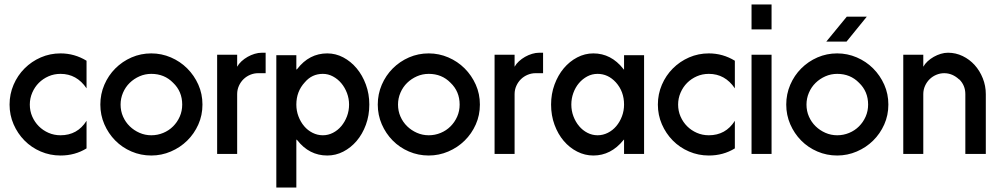

<svg xmlns="http://www.w3.org/2000/svg" viewBox="-20 -694 4485 863"><path d="M252 -454Q315 -454 369 -421V-297Q325 -362 252 -362Q223 -362 198 -351Q173 -340 154.5 -321.5Q136 -303 125 -277.5Q114 -252 114 -224Q114 -195 125 -170Q136 -145 154.5 -126.5Q173 -108 198 -97Q223 -86 252 -86Q328 -86 369 -151V-27Q317 5 252 5Q205 5 163 -13Q121 -31 90 -62.5Q59 -94 41 -135.5Q23 -177 23 -224Q23 -271 41 -313Q59 -355 90.5 -386.5Q122 -418 163.5 -436Q205 -454 252 -454Z M660 -454Q706 -454 748 -436Q790 -418 821.5 -386.5Q853 -355 871.5 -313.5Q890 -272 890 -224Q890 -176 871.5 -134.5Q853 -93 821.5 -62Q790 -31 748 -13Q706 5 660 5Q613 5 571 -13Q529 -31 498 -62.5Q467 -94 449 -135.5Q431 -177 431 -224Q431 -271 449 -313Q467 -355 498.5 -386.5Q530 -418 571.5 -436Q613 -454 660 -454ZM758 -322Q719 -362 660 -362Q632 -362 607 -351Q582 -340 563 -321.5Q544 -303 533 -277.5Q522 -252 522 -224Q522 -195 533 -170Q544 -145 563 -126.5Q582 -108 607 -97Q632 -86 660 -86Q688 -86 713.5 -96.5Q739 -107 758 -126Q777 -145 788 -170Q799 -195 799 -224Q799 -283 758 -322Z M1046 -448V-394Q1053 -407 1065.5 -418.5Q1078 -430 1093 -438.5Q1108 -447 1124.5 -452Q1141 -457 1157 -457H1174V-365H1140Q1122 -365 1105 -358Q1088 -351 1075 -338.5Q1062 -326 1054 -308.5Q1046 -291 1046 -271V-2H956V-448Z M1222 -446H1312V-381Q1314 -383 1316 -384Q1370 -454 1451 -454Q1489 -454 1523 -436Q1557 -418 1583 -387Q1609 -356 1624.5 -314Q1640 -272 1640 -224Q1640 -175 1624.5 -133Q1609 -91 1583 -60.5Q1557 -30 1523 -12.5Q1489 5 1451 5Q1370 5 1316 -64L1312 -67V149H1222ZM1350 -324Q1312 -283 1312 -224Q1312 -196 1321.5 -171Q1331 -146 1347 -127Q1363 -108 1385 -97Q1407 -86 1431 -86Q1455 -86 1476.5 -97Q1498 -108 1514 -127Q1530 -146 1539.5 -171Q1549 -196 1549 -224Q1549 -251 1539.5 -276Q1530 -301 1514 -320Q1498 -339 1476.5 -350.5Q1455 -362 1431 -362Q1382 -362 1350 -324Z M1907 -454Q1953 -454 1995 -436Q2037 -418 2068.5 -386.5Q2100 -355 2118.5 -313.5Q2137 -272 2137 -224Q2137 -176 2118.5 -134.5Q2100 -93 2068.5 -62Q2037 -31 1995 -13Q1953 5 1907 5Q1860 5 1818 -13Q1776 -31 1745 -62.5Q1714 -94 1696 -135.5Q1678 -177 1678 -224Q1678 -271 1696 -313Q1714 -355 1745.5 -386.5Q1777 -418 1818.5 -436Q1860 -454 1907 -454ZM2005 -322Q1966 -362 1907 -362Q1879 -362 1854 -351Q1829 -340 1810 -321.5Q1791 -303 1780 -277.5Q1769 -252 1769 -224Q1769 -195 1780 -170Q1791 -145 1810 -126.5Q1829 -108 1854 -97Q1879 -86 1907 -86Q1935 -86 1960.5 -96.5Q1986 -107 2005 -126Q2024 -145 2035 -170Q2046 -195 2046 -224Q2046 -283 2005 -322Z M2293 -448V-394Q2300 -407 2312.5 -418.5Q2325 -430 2340 -438.5Q2355 -447 2371.5 -452Q2388 -457 2404 -457H2421V-365H2387Q2369 -365 2352 -358Q2335 -351 2322 -338.5Q2309 -326 2301 -308.5Q2293 -291 2293 -271V-2H2203V-448Z M2875 -446V-2H2785V-67L2782 -64Q2726 5 2647 5Q2609 5 2574.5 -12.5Q2540 -30 2514 -60.5Q2488 -91 2472.5 -133Q2457 -175 2457 -224Q2457 -272 2472.5 -314Q2488 -356 2514 -387Q2540 -418 2574.5 -436Q2609 -454 2647 -454Q2727 -454 2782 -384L2783 -383Q2783 -381 2785 -381V-446ZM2748 -324Q2713 -362 2666 -362Q2641 -362 2619.5 -350.5Q2598 -339 2582 -320Q2566 -301 2557 -276Q2548 -251 2548 -224Q2548 -196 2557.5 -171Q2567 -146 2583 -127Q2599 -108 2620.5 -97Q2642 -86 2666 -86Q2690 -86 2712 -97Q2734 -108 2750 -127Q2766 -146 2775.5 -171Q2785 -196 2785 -224Q2785 -283 2748 -324Z M3166 -454Q3229 -454 3283 -421V-297Q3239 -362 3166 -362Q3137 -362 3112 -351Q3087 -340 3068.5 -321.5Q3050 -303 3039 -277.5Q3028 -252 3028 -224Q3028 -195 3039 -170Q3050 -145 3068.5 -126.5Q3087 -108 3112 -97Q3137 -86 3166 -86Q3242 -86 3283 -151V-27Q3231 5 3166 5Q3119 5 3077 -13Q3035 -31 3004 -62.5Q2973 -94 2955 -135.5Q2937 -177 2937 -224Q2937 -271 2955 -313Q2973 -355 3004.5 -386.5Q3036 -418 3077.5 -436Q3119 -454 3166 -454Z M3448 -448V-2H3358V-448ZM3448 -674V-562H3358V-674Z M3743 -454Q3789 -454 3831 -436Q3873 -418 3904.5 -386.5Q3936 -355 3954.5 -313.5Q3973 -272 3973 -224Q3973 -176 3954.5 -134.5Q3936 -93 3904.5 -62Q3873 -31 3831 -13Q3789 5 3743 5Q3696 5 3654 -13Q3612 -31 3581 -62.5Q3550 -94 3532 -135.5Q3514 -177 3514 -224Q3514 -271 3532 -313Q3550 -355 3581.5 -386.5Q3613 -418 3654.5 -436Q3696 -454 3743 -454ZM3841 -322Q3802 -362 3743 -362Q3715 -362 3690 -351Q3665 -340 3646 -321.5Q3627 -303 3616 -277.5Q3605 -252 3605 -224Q3605 -195 3616 -170Q3627 -145 3646 -126.5Q3665 -108 3690 -97Q3715 -86 3743 -86Q3771 -86 3796.5 -96.5Q3822 -107 3841 -126Q3860 -145 3871 -170Q3882 -195 3882 -224Q3882 -283 3841 -322ZM3876 -619 3785 -507H3694L3786 -619Z M4130 -448V-394Q4137 -407 4149.5 -418.5Q4162 -430 4177 -438.5Q4192 -447 4208.5 -452Q4225 -457 4241 -457Q4276 -457 4307 -442Q4338 -427 4361 -401.5Q4384 -376 4397.5 -342Q4411 -308 4411 -271V-2H4319V-271Q4319 -310 4292 -337H4291Q4261 -365 4224 -365Q4206 -365 4189 -358Q4172 -351 4159 -338.5Q4146 -326 4138 -308.5Q4130 -291 4130 -271V-2H4040V-448Z"/></svg>

Font: Fundamental  Brigade
Style: Regular
Weight: 400
Designer: Peter Wiegel, original typeface by Arno Drescher 1935
Foundry: Peter Wiegel
Version: Version 0.000 2012 initial release